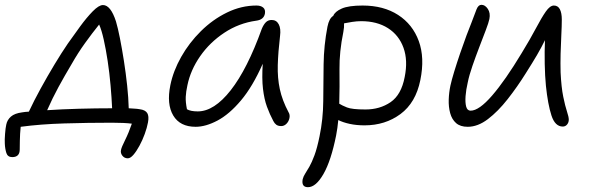

<svg xmlns="http://www.w3.org/2000/svg" viewBox="-58 -517 2464 798"><path d="M473 141Q459 141 450.5 130Q442 119 445 106Q447 95 462 65Q477 35 490 -3Q475 -5 454 -6Q433 -7 407 -7Q308 -7 209 -4Q110 -1 28 10Q25 38 24.5 68Q24 98 24 104Q24 136 -7 136Q-26 136 -31.5 119Q-37 102 -38 80Q-39 65 -37 39.5Q-35 14 -32 1Q-28 -19 -12.5 -32.5Q3 -46 34 -50Q45 -52 62 -53Q83 -98 111 -149Q139 -200 168.5 -249Q198 -298 224 -336Q248 -370 275 -407Q302 -444 327.5 -470Q353 -496 370 -496Q402 -496 424 -428Q432 -401 440.5 -358Q449 -315 457 -264Q465 -213 470.5 -161.5Q476 -110 477 -67Q488 -66 500 -65.5Q512 -65 523 -63Q546 -60 554 -47Q562 -34 557 -8Q553 14 543.5 40Q534 66 521.5 89Q509 112 496.5 126.5Q484 141 473 141ZM241 -253Q210 -201 185 -155Q160 -109 138 -59Q197 -63 269.5 -65Q342 -67 408 -67Q406 -111 401.5 -162.5Q397 -214 389.5 -263.5Q382 -313 373 -353Q364 -393 354 -415Q325 -379 295.5 -338Q266 -297 241 -253Z M755 10Q690 10 662 -37Q634 -84 650 -163Q662 -222 695 -280.5Q728 -339 777 -387.5Q826 -436 885.5 -465Q945 -494 1008 -494Q1026 -494 1036 -485.5Q1046 -477 1043 -460Q1038 -435 1007 -431Q935 -421 874.5 -381Q814 -341 774 -283.5Q734 -226 721 -163Q715 -136 714 -114.5Q713 -93 719 -63Q734 -54 764 -54Q832 -54 901 -142Q970 -230 1030 -397Q1037 -414 1046.5 -424Q1056 -434 1071 -434Q1091 -434 1100.5 -416Q1110 -398 1106 -368Q1098 -300 1096.5 -246.5Q1095 -193 1105 -146.5Q1115 -100 1141 -51Q1148 -40 1145 -26Q1142 -12 1132.5 -2.5Q1123 7 1111 7Q1098 7 1090.5 1.5Q1083 -4 1078 -14Q1063 -42 1051.5 -73.5Q1040 -105 1035 -148Q1030 -191 1034 -252Q992 -157 943.5 -99.5Q895 -42 846 -16Q797 10 755 10Z M1457 4Q1424 4 1396 -2Q1368 -8 1348 -18Q1345 15 1339 46Q1318 151 1286.5 206Q1255 261 1222 261Q1194 261 1200 228Q1203 216 1210.5 204.5Q1218 193 1228 175.5Q1238 158 1249 128.5Q1260 99 1270 50Q1285 -22 1285.5 -97Q1286 -172 1287 -250Q1288 -328 1303 -406Q1310 -441 1327 -451Q1334 -469 1362.5 -481.5Q1391 -494 1449 -494Q1536 -494 1596.5 -455Q1657 -416 1682.5 -346.5Q1708 -277 1689 -184Q1670 -90 1606.5 -43Q1543 4 1457 4ZM1369 -384Q1352 -301 1353 -229Q1354 -157 1352 -86Q1363 -79 1384 -70.5Q1405 -62 1461 -62Q1521 -62 1565.5 -92.5Q1610 -123 1624 -197Q1638 -266 1619 -318.5Q1600 -371 1554.5 -400Q1509 -429 1443 -429Q1425 -429 1406 -426Q1387 -423 1372 -420Q1373 -405 1369 -384Z M1886 10Q1855 10 1837.5 -5.5Q1820 -21 1813 -47Q1806 -73 1807 -103Q1808 -133 1814 -161Q1819 -184 1830 -220Q1841 -256 1854.5 -295.5Q1868 -335 1881 -370Q1894 -405 1902 -424Q1915 -459 1922.5 -478Q1930 -497 1943 -497Q1958 -497 1969.5 -480Q1981 -463 1976 -438Q1973 -423 1961 -391.5Q1949 -360 1934 -321Q1919 -282 1905.5 -243Q1892 -204 1886 -174Q1879 -144 1877 -117.5Q1875 -91 1879.5 -74Q1884 -57 1898 -57Q1933 -57 1987.5 -120Q2042 -183 2110 -296Q2146 -355 2169.5 -399.5Q2193 -444 2210.5 -469Q2228 -494 2244 -494Q2261 -494 2269 -478.5Q2277 -463 2277 -436Q2277 -409 2275 -371.5Q2273 -334 2272 -293.5Q2271 -253 2272 -216Q2275 -154 2283 -115Q2291 -76 2298.5 -53.5Q2306 -31 2306 -20Q2306 -8 2299 0.5Q2292 9 2281 9Q2249 9 2234 -37Q2219 -83 2211 -160Q2207 -201 2206 -251.5Q2205 -302 2207 -350Q2193 -321 2174 -288.5Q2155 -256 2127 -212Q2092 -156 2052 -105Q2012 -54 1970 -22Q1928 10 1886 10Z"/></svg>

Font: Shantell Sans Normal
Style: Italic
Weight: 300
Italic angle: -11.31°
Designer: Stephen Nixon, Anya Danilova, Shantell Martin
Foundry: Arrow Type
Version: Version 1.008;[a672d596b]